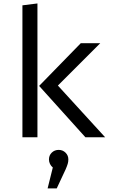

<svg xmlns="http://www.w3.org/2000/svg" viewBox="-20 -788 655 1102"><path d="M108.7 -757.4 194.9 -768.2V0H108.7ZM443.6 -540H555.4L312.3 -296.9L583.6 0H470.3L204.6 -294.9ZM372.3 127.2Q372.3 140 368.7 152.3Q365.1 164.6 356.9 183.6L305.6 293.3H253.3L283.1 173.3Q272.8 165.1 266.9 152.8Q261 140.5 261 127.2Q261 103.6 277.2 87.9Q293.3 72.3 316.9 72.3Q340 72.3 356.2 88.2Q372.3 104.1 372.3 127.2Z"/></svg>

Font: Fira Code Fixed
Style: Regular
Weight: 400
Monospace: yes
Designer: Carrois Corporate, Edenspiekermann AG, Nikita Prokopov
Foundry: Carrois Corporate, Edenspiekermann AG, Nikita Prokopov
Version: Version 5.002